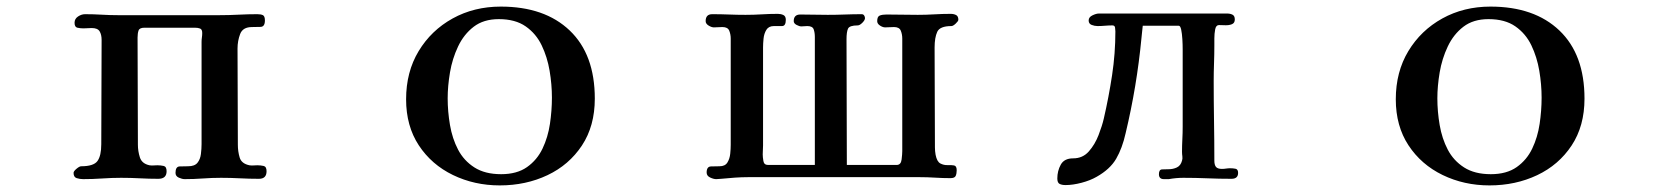

<svg xmlns="http://www.w3.org/2000/svg" viewBox="-20 -545 5040 582"><path d="M788 -26Q788 -40 779 -42Q770 -44 760 -44Q754 -44 748 -43.5Q742 -43 736 -44Q712 -49 706.5 -67.5Q701 -86 701 -106Q701 -179 700.5 -252Q700 -325 700 -398Q700 -421 708 -442Q716 -463 744 -463Q757 -463 770 -463.5Q783 -464 783 -483Q783 -496 777 -499Q771 -502 760 -502Q732 -502 703 -500.5Q674 -499 645 -499H338Q313 -499 288 -500.5Q263 -502 238 -502Q227 -502 216.5 -495Q206 -488 206 -476Q206 -463 214.5 -461Q223 -459 233 -459Q239 -459 245.5 -459.5Q252 -460 258 -460Q276 -460 282 -450Q288 -440 288 -424Q288 -345 287.5 -266.5Q287 -188 287 -108Q287 -73 275.5 -57Q264 -41 226 -41Q221 -41 212 -33.5Q203 -26 203 -21Q203 -8 212.5 -5Q222 -2 232 -2Q261 -2 290 -4Q319 -6 347 -6Q376 -6 404 -4.5Q432 -3 460 -3Q485 -3 485 -26Q485 -40 476 -42Q467 -44 457 -44Q451 -44 445 -43.5Q439 -43 433 -44Q410 -49 404 -68Q398 -87 398 -106Q398 -188 397.5 -269Q397 -350 397 -431Q397 -444 400 -452.5Q403 -461 418 -461H571Q580 -461 586.5 -458.5Q593 -456 593 -445Q593 -438 592 -431.5Q591 -425 591 -418V-108Q591 -94 589 -78Q587 -62 578.5 -51.5Q570 -41 550 -41Q537 -41 524.5 -40.5Q512 -40 512 -21Q512 -11 522 -6.5Q532 -2 540 -2Q568 -2 595 -4Q622 -6 650 -6Q679 -6 707.5 -4.5Q736 -3 765 -3Q788 -3 788 -26Z M1653 -249Q1653 -210 1647 -169.5Q1641 -129 1624.5 -94.5Q1608 -60 1577.5 -38.5Q1547 -17 1499 -17Q1450 -17 1418 -37.5Q1386 -58 1368.5 -91.5Q1351 -125 1344 -166Q1337 -207 1337 -247Q1337 -284 1344 -325.5Q1351 -367 1368.5 -404Q1386 -441 1416 -464Q1446 -487 1492 -487Q1542 -487 1573.5 -465Q1605 -443 1622 -407.5Q1639 -372 1646 -330.5Q1653 -289 1653 -249ZM1783 -246Q1783 -380 1707 -452.5Q1631 -525 1498 -525Q1417 -525 1352 -489Q1287 -453 1249 -390Q1211 -327 1211 -244Q1211 -163 1249.5 -104.5Q1288 -46 1353 -14.5Q1418 17 1495 17Q1574 17 1639.5 -14Q1705 -45 1744 -104Q1783 -163 1783 -246Z M2885 -485Q2885 -496 2878 -499.5Q2871 -503 2862 -503Q2837 -503 2812 -501.5Q2787 -500 2762 -500Q2738 -500 2714.5 -500.5Q2691 -501 2667 -501Q2655 -501 2647 -498Q2639 -495 2639 -481Q2639 -473 2647.5 -467.5Q2656 -462 2663 -462Q2670 -462 2676.5 -462.5Q2683 -463 2690 -463Q2706 -463 2710.5 -452Q2715 -441 2715 -428Q2715 -343 2715 -258Q2715 -173 2715 -87Q2715 -78 2713 -61.5Q2711 -45 2698 -45H2547Q2547 -140 2546.5 -235.5Q2546 -331 2546 -426Q2546 -448 2550.5 -458Q2555 -468 2580 -468Q2586 -468 2594 -476Q2602 -484 2602 -490Q2602 -494 2599.5 -498Q2597 -502 2592 -502Q2567 -502 2541 -501Q2515 -500 2489 -500Q2468 -500 2447.5 -500.5Q2427 -501 2406 -501Q2386 -501 2386 -481Q2386 -474 2394.5 -469.5Q2403 -465 2409 -465Q2414 -465 2418.5 -465.5Q2423 -466 2427 -466Q2443 -466 2446.5 -456Q2450 -446 2450 -433Q2450 -336 2450 -239Q2450 -142 2450 -45H2308Q2296 -45 2294 -57Q2292 -69 2292 -77Q2292 -84 2292.5 -90.5Q2293 -97 2293 -104V-401Q2293 -413 2294.5 -428Q2296 -443 2303 -454.5Q2310 -466 2326 -466Q2339 -466 2350.5 -466Q2362 -466 2362 -485Q2362 -496 2354.5 -499.5Q2347 -503 2338 -503Q2313 -503 2289 -501.5Q2265 -500 2240 -500Q2215 -500 2190 -501Q2165 -502 2139 -502Q2119 -502 2119 -481Q2119 -473 2128 -467.5Q2137 -462 2144 -462Q2151 -462 2157 -462.5Q2163 -463 2170 -463Q2186 -463 2190.5 -452Q2195 -441 2195 -428Q2195 -347 2195 -266.5Q2195 -186 2195 -106Q2195 -94 2193.5 -79Q2192 -64 2185 -52.5Q2178 -41 2161 -41Q2148 -41 2135 -40.5Q2122 -40 2122 -22Q2122 -12 2132.5 -7Q2143 -2 2151 -2Q2155 -2 2158.5 -2.5Q2162 -3 2166 -3Q2186 -5 2207 -6.5Q2228 -8 2248 -8H2768Q2791 -8 2814.5 -6.5Q2838 -5 2861 -5Q2874 -5 2877 -12Q2880 -19 2880 -29Q2880 -42 2872 -43.5Q2864 -45 2852.5 -44.5Q2841 -44 2830.5 -49.5Q2820 -55 2816 -76Q2815 -81 2814.5 -87Q2814 -93 2814 -98Q2814 -174 2813.5 -249.5Q2813 -325 2813 -401Q2813 -431 2821 -448.5Q2829 -466 2864 -466Q2869 -466 2877 -473.5Q2885 -481 2885 -485Z M3733 -21Q3733 -32 3725 -33.5Q3717 -35 3709 -35Q3703 -35 3696.5 -34Q3690 -33 3684 -33Q3671 -33 3666 -39Q3661 -45 3661 -58Q3661 -118 3660 -178.5Q3659 -239 3659 -299Q3659 -326 3660 -353Q3661 -380 3661 -408Q3661 -414 3661 -428.5Q3661 -443 3663.5 -456Q3666 -469 3675 -469Q3683 -469 3694 -468.5Q3705 -468 3714 -471.5Q3723 -475 3723 -486Q3723 -497 3716 -500.5Q3709 -504 3700 -504H3311Q3303 -504 3291.5 -498.5Q3280 -493 3280 -483Q3280 -473 3289 -469.5Q3298 -466 3307 -466Q3318 -466 3329.5 -467Q3341 -468 3352 -468Q3359 -468 3360 -461.5Q3361 -455 3361 -450Q3361 -383 3351 -317Q3341 -251 3326 -186Q3321 -164 3310 -135.5Q3299 -107 3280.5 -86Q3262 -65 3233 -65Q3206 -65 3195.5 -46Q3185 -27 3185 -4Q3185 9 3192 12.5Q3199 16 3210 16Q3232 16 3258.5 9Q3285 2 3304 -9Q3345 -32 3363.5 -64Q3382 -96 3392 -141Q3409 -212 3421 -284Q3433 -356 3440 -429Q3441 -439 3442 -448.5Q3443 -458 3444 -467H3553Q3558 -467 3560.5 -455Q3563 -443 3564 -426.5Q3565 -410 3565 -396Q3565 -382 3565 -378Q3565 -324 3565 -270Q3565 -216 3565 -161Q3565 -142 3564 -123Q3563 -104 3563 -85Q3563 -78 3564 -71Q3565 -64 3563 -58Q3559 -43 3547.5 -37.5Q3536 -32 3522 -32Q3512 -32 3502.5 -31.5Q3493 -31 3493 -17Q3493 -2 3508 -2Q3512 -2 3515.5 -2Q3519 -2 3523 -2Q3534 -4 3545 -5Q3556 -6 3567 -6Q3604 -6 3640 -4.5Q3676 -3 3713 -3Q3733 -3 3733 -21Z M4653 -249Q4653 -210 4647 -169.5Q4641 -129 4624.5 -94.5Q4608 -60 4577.5 -38.5Q4547 -17 4499 -17Q4450 -17 4418 -37.5Q4386 -58 4368.5 -91.5Q4351 -125 4344 -166Q4337 -207 4337 -247Q4337 -284 4344 -325.5Q4351 -367 4368.5 -404Q4386 -441 4416 -464Q4446 -487 4492 -487Q4542 -487 4573.5 -465Q4605 -443 4622 -407.5Q4639 -372 4646 -330.5Q4653 -289 4653 -249ZM4783 -246Q4783 -380 4707 -452.5Q4631 -525 4498 -525Q4417 -525 4352 -489Q4287 -453 4249 -390Q4211 -327 4211 -244Q4211 -163 4249.5 -104.5Q4288 -46 4353 -14.5Q4418 17 4495 17Q4574 17 4639.5 -14Q4705 -45 4744 -104Q4783 -163 4783 -246Z"/></svg>

Font: UoqMunThenKhung
Style: Regular
Weight: 400
Designer: Font-Kai, 金井和夫, 宇文滿月
Foundry: Kazuo Kanai, Moonlit Owen
Version: Version 1.197